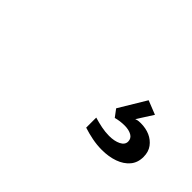

<svg xmlns="http://www.w3.org/2000/svg" viewBox="-20 -246 689 689"><g transform="rotate(45 325.0 98.5)"><path d="M476 221Q451 221 426 216Q401 211 380 204V153Q400 159 420 163Q440 167 459 167Q486 167 504 158Q522 149 522 133Q522 117 508 109Q494 101 472 101Q461 101 449.5 102.5Q438 104 428 107L407 79L469 -24L522 -3L483 58Q491 55 496.5 54.5Q502 54 507 54Q533 54 553.5 63Q574 72 587 89.5Q600 107 600 133Q600 162 583.5 181.5Q567 201 539 211Q511 221 476 221Z"/></g></svg>

Font: Azeret Mono Thin
Style: Regular
Weight: 400
Version: Version 1.002